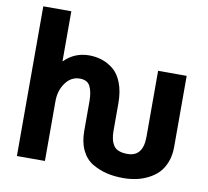

<svg xmlns="http://www.w3.org/2000/svg" viewBox="-89 -923 1128 1041"><g transform="rotate(10 475.0 -403.0)"><path d="M66.4 0V-824.2H220.7V-548.8H221.7Q278.3 -605.5 358.4 -605.5Q395.5 -605.5 428.7 -594.7Q461.9 -584 492.2 -559.6Q522.5 -535.2 540.5 -488.3Q558.6 -441.4 558.6 -377V-224.6Q558.6 -172.9 578.6 -144Q598.6 -115.2 654.3 -115.2Q740.2 -115.2 740.2 -224.6V-587.9H897.5V-196.3Q897.5 -150.4 883.3 -113.3Q869.1 -76.2 845.7 -52.2Q822.3 -28.3 790 -12.2Q757.8 3.9 724.1 10.7Q690.4 17.6 654.3 17.6Q604.5 17.6 563 7.8Q521.5 -2 483.4 -24.4Q445.3 -46.9 423.8 -91.3Q402.3 -135.7 402.3 -197.3V-359.4Q402.3 -412.1 387.2 -442.4Q372.1 -472.7 330.1 -472.7Q282.2 -472.7 251.5 -430.2Q220.7 -387.7 220.7 -330.1V0Z"/></g></svg>

Font: Gothic A1 Black
Style: Regular
Weight: 900
Version: Version 2.50